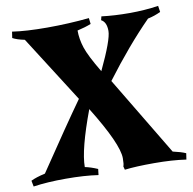

<svg xmlns="http://www.w3.org/2000/svg" viewBox="-90 -737 825 822"><g transform="rotate(-10 322.5 -325.5)"><path d="M362 -427Q422 -553 422 -591.5Q422 -630 399 -642L403 -658Q459 -651 524.5 -651Q590 -651 650 -660L654 -633Q627 -620 598 -614Q500 -515 397 -378L603 -35Q639 -27 659 -18L655 9Q595 0 515.5 0Q436 0 388 6L384 -9Q388 -17 388 -44Q388 -106 283 -276Q221 -110 221 -35Q246 -30 276 -17L273 9Q213 0 132 0Q51 0 -9 9L-14 -17Q8 -28 48 -37Q177 -229 247 -327L63 -616Q29 -623 11 -633L15 -660Q75 -651 167 -651Q259 -651 349 -660L352 -634Q327 -624 292 -616Q292 -579 304.5 -540.5Q317 -502 362 -427Z"/></g></svg>

Font: Almendra
Style: Bold
Weight: 700
Designer: Ana Sanfelippo
Foundry: Ana Sanfelippo
Version: Version 1.004